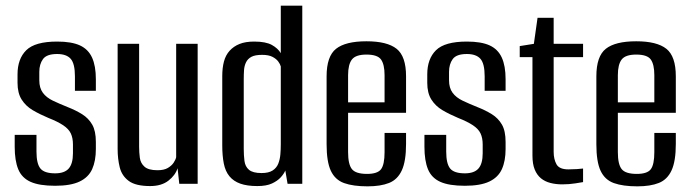

<svg xmlns="http://www.w3.org/2000/svg" viewBox="-20 -650 2443 679"><path d="M175 7Q119 7 88 -7Q57 -21 44.5 -51.5Q32 -82 32 -131V-173H109V-114Q109 -71 123 -54Q137 -37 175 -37Q208 -37 223 -54Q238 -71 238 -108V-139Q238 -162 230.5 -178Q223 -194 203.5 -207Q184 -220 151 -233Q120 -246 95.5 -260.5Q71 -275 56.5 -298Q42 -321 42 -357V-387Q42 -442 73 -472.5Q104 -503 182 -503Q233 -503 262.5 -489.5Q292 -476 305.5 -446.5Q319 -417 319 -370V-329H245V-380Q245 -425 230 -442Q215 -459 182 -459Q145 -459 132 -441Q119 -423 119 -396V-366Q119 -339 131.5 -322Q144 -305 167 -294Q190 -283 220 -271Q248 -260 270.5 -246Q293 -232 306 -209.5Q319 -187 319 -148V-123Q319 -81 306 -52Q293 -23 261.5 -8Q230 7 175 7Z M511 8Q460 8 435.5 -10Q411 -28 403.5 -58Q396 -88 396 -123V-495H472V-131Q472 -111 474.5 -92Q477 -73 491 -60.5Q505 -48 537 -48Q560 -48 573.5 -56Q587 -64 594 -74.5Q601 -85 603 -94V-495H679V0H614L608 -55Q600 -30 575.5 -11Q551 8 511 8Z M890 8Q854 8 830 -0.5Q806 -9 791.5 -26.5Q777 -44 771.5 -71.5Q766 -99 766 -136V-381Q766 -410 772 -432.5Q778 -455 792 -470.5Q806 -486 827 -494.5Q848 -503 879 -503Q920 -503 941.5 -491Q963 -479 973 -462V-630H1049V0H997L989 -47Q984 -35 972.5 -22.5Q961 -10 941.5 -1Q922 8 890 8ZM905 -38Q930 -38 944 -47Q958 -56 964 -71Q970 -86 971.5 -104Q973 -122 973 -140V-415Q971 -423 964 -432.5Q957 -442 943.5 -449Q930 -456 907 -456Q882 -456 869 -449Q856 -442 850 -429.5Q844 -417 843 -402Q842 -387 842 -370V-123Q842 -101 844.5 -81Q847 -61 860.5 -49.5Q874 -38 905 -38Z M1280 9Q1229 9 1197 -2.5Q1165 -14 1150 -46Q1135 -78 1135 -140V-380Q1135 -451 1168.5 -477.5Q1202 -504 1276 -504Q1349 -504 1382.5 -477.5Q1416 -451 1416 -380V-251H1211V-112Q1211 -69 1224.5 -52Q1238 -35 1278 -35Q1315 -35 1327.5 -51.5Q1340 -68 1340 -112V-180H1416V-141Q1416 -80 1401 -47.5Q1386 -15 1356 -3Q1326 9 1280 9ZM1211 -288H1340V-384Q1340 -422 1327.5 -439.5Q1315 -457 1276 -457Q1238 -457 1224.5 -439.5Q1211 -422 1211 -384Z M1624 7Q1568 7 1537 -7Q1506 -21 1493.5 -51.5Q1481 -82 1481 -131V-173H1558V-114Q1558 -71 1572 -54Q1586 -37 1624 -37Q1657 -37 1672 -54Q1687 -71 1687 -108V-139Q1687 -162 1679.5 -178Q1672 -194 1652.5 -207Q1633 -220 1600 -233Q1569 -246 1544.5 -260.5Q1520 -275 1505.5 -298Q1491 -321 1491 -357V-387Q1491 -442 1522 -472.5Q1553 -503 1631 -503Q1682 -503 1711.5 -489.5Q1741 -476 1754.5 -446.5Q1768 -417 1768 -370V-329H1694V-380Q1694 -425 1679 -442Q1664 -459 1631 -459Q1594 -459 1581 -441Q1568 -423 1568 -396V-366Q1568 -339 1580.5 -322Q1593 -305 1616 -294Q1639 -283 1669 -271Q1697 -260 1719.5 -246Q1742 -232 1755 -209.5Q1768 -187 1768 -148V-123Q1768 -81 1755 -52Q1742 -23 1710.5 -8Q1679 7 1624 7Z M1968 2Q1946 2 1926.5 -3Q1907 -8 1893 -19.5Q1879 -31 1871 -50.5Q1863 -70 1863 -100V-448H1818V-487L1868 -495L1881 -587H1938V-495H2042V-448H1938V-113Q1938 -87 1948 -69Q1958 -51 1990 -51Q2004 -51 2020 -52Q2036 -53 2042 -54V-6Q2036 -5 2014.5 -1.5Q1993 2 1968 2Z M2234 9Q2183 9 2151 -2.5Q2119 -14 2104 -46Q2089 -78 2089 -140V-380Q2089 -451 2122.5 -477.5Q2156 -504 2230 -504Q2303 -504 2336.5 -477.5Q2370 -451 2370 -380V-251H2165V-112Q2165 -69 2178.5 -52Q2192 -35 2232 -35Q2269 -35 2281.5 -51.5Q2294 -68 2294 -112V-180H2370V-141Q2370 -80 2355 -47.5Q2340 -15 2310 -3Q2280 9 2234 9ZM2165 -288H2294V-384Q2294 -422 2281.5 -439.5Q2269 -457 2230 -457Q2192 -457 2178.5 -439.5Q2165 -422 2165 -384Z"/></svg>

Font: Alumni Sans Medium
Style: Regular
Weight: 500
Designer: Robert E. Leuschke
Foundry: Robert E. Leuschke
Version: Version 1.018